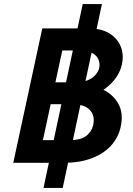

<svg xmlns="http://www.w3.org/2000/svg" viewBox="-20 -797 653 940"><path d="M45 0 187 -658H413Q476 -658 515.5 -633.5Q555 -609 571 -569.5Q587 -530 577 -483Q570 -448 548.5 -417.5Q527 -387 495.5 -363.5Q464 -340 425.5 -327Q387 -314 346 -314L361 -384Q432 -384 484 -358.5Q536 -333 560.5 -287Q585 -241 571 -177Q560 -124 523.5 -84Q487 -44 428.5 -22Q370 0 293 0ZM190 -111H325Q373 -111 400 -130Q427 -149 436 -183Q443 -214 433.5 -237.5Q424 -261 399 -274Q374 -287 332 -287H204L228 -394H351Q384 -394 408 -403.5Q432 -413 447 -430Q462 -447 466 -466Q470 -486 462 -505.5Q454 -525 431.5 -537.5Q409 -550 369 -550H285ZM193 123 385 -777H479L287 123Z"/></svg>

Font: Ysabeau Office ExtraBold
Style: Italic
Weight: 800
Italic angle: -12°
Designer: Christian Thalmann (Catharsis Fonts)
Version: Version 2.001;gftools[0.9.30]; featfreeze: tnum,lnum,ss02